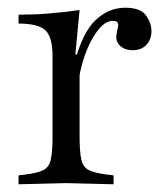

<svg xmlns="http://www.w3.org/2000/svg" viewBox="-20 -474 432 497"><path d="M28 3V-20L44 -22Q77 -26 92 -33.5Q107 -41 111.5 -61Q116 -81 116 -121V-329Q116 -378 97.5 -395.5Q79 -413 28 -413V-436Q68 -436 105.5 -439Q143 -442 186 -448L175 -333H186V-121Q186 -81 190.5 -61Q195 -41 210.5 -33.5Q226 -26 258 -22L274 -20V3L151 0ZM184 -269 173 -312Q194 -391 228 -422.5Q262 -454 304 -454Q344 -454 358 -434Q372 -414 372 -394Q372 -372 359 -358Q346 -344 323 -344Q305 -344 293 -353.5Q281 -363 281 -378Q281 -383 282 -387Q283 -391 284 -398Q285 -402 285.5 -405Q286 -408 286 -410Q286 -420 272 -420Q254 -420 236.5 -399.5Q219 -379 205 -345Q191 -311 184 -269Z"/></svg>

Font: Baskervville SC
Style: Regular
Weight: 400
Designer: Alexis Faudot, Rémi Forte, Morgane Pierson, Rafael Ribas, Tanguy Vanlaeys, Rosalie Wagner, Thomas Huot-Marchand
Foundry: ANRT
Version: Version 1.100